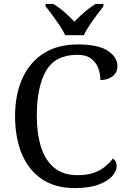

<svg xmlns="http://www.w3.org/2000/svg" viewBox="-20 -951 654 981"><path d="M361 10Q262 10 194 -36Q126 -82 91.5 -164.5Q57 -247 57 -358Q57 -466 93.5 -548.5Q130 -631 201.5 -677.5Q273 -724 378 -724Q480 -724 530 -692Q580 -660 580 -612Q580 -580 555 -561Q530 -542 493 -542Q493 -573 482 -602.5Q471 -632 445.5 -651.5Q420 -671 376 -671Q263 -671 215.5 -589.5Q168 -508 168 -358Q168 -269 189.5 -200.5Q211 -132 257 -94Q303 -56 376 -56Q425 -56 459 -68Q493 -80 516.5 -99.5Q540 -119 557 -141Q565 -136 570.5 -126.5Q576 -117 576 -102Q576 -77 553 -51Q530 -25 482.5 -7.5Q435 10 361 10ZM313 -771Q303 -794 285 -820.5Q267 -847 248 -873Q229 -899 213 -918V-931H252Q281 -914 309.5 -889Q338 -864 360 -840Q375 -856 393 -872.5Q411 -889 430.5 -904.5Q450 -920 469 -931H508V-918Q493 -899 473.5 -873Q454 -847 436.5 -820.5Q419 -794 408 -771Z"/></svg>

Font: Noto Serif Test
Style: Regular
Weight: 400
Version: Version 1.000